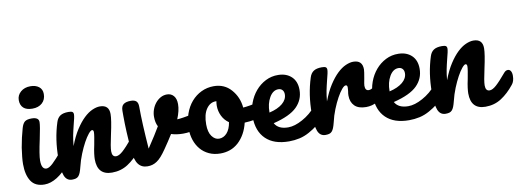

<svg xmlns="http://www.w3.org/2000/svg" viewBox="-56 -1011 3621 1335"><g transform="rotate(-10 1754.0 -343.0)"><path d="M179 -532Q137 -532 116 -551.5Q95 -571 95 -606Q95 -641 122 -664.5Q149 -688 191 -688Q228 -688 251 -670Q274 -652 274 -619Q274 -579 248 -555.5Q222 -532 179 -532ZM171 2Q105 2 76 -42.5Q47 -87 47 -163Q47 -186 50 -214.5Q53 -243 58 -278Q70 -348 88 -410Q97 -442 112 -454Q127 -466 160 -466Q211 -466 211 -432Q211 -405 192 -316Q168 -206 168 -167Q168 -105 203 -105Q221 -105 248 -130Q275 -155 320 -209Q332 -223 347 -223Q360 -223 367.5 -211Q375 -199 375 -178Q375 -138 356 -116Q306 -55 260 -26.5Q214 2 171 2Z M365 2Q327 2 311.5 -36.5Q296 -75 296 -163Q296 -295 333 -410Q342 -439 362.5 -452.5Q383 -466 420 -466Q440 -466 448 -461Q456 -456 456 -442Q456 -425 441 -370Q436 -350 432 -332.5Q428 -315 425 -300Q422 -285 419.5 -266.5Q417 -248 415 -226Q440 -292 469.5 -337.5Q499 -383 529 -411.5Q559 -440 588.5 -453Q618 -466 642 -466Q707 -466 707 -401Q707 -360 685 -260Q666 -175 666 -145Q666 -105 695 -105Q715 -105 742.5 -129.5Q770 -154 816 -209Q828 -223 843 -223Q856 -223 863.5 -211Q871 -199 871 -178Q871 -138 852 -116Q809 -62 759.5 -30Q710 2 647 2Q544 2 544 -110Q544 -124 547 -149Q550 -174 558 -210Q564 -242 567.5 -263.5Q571 -285 571 -297Q571 -313 560 -313Q551 -313 534.5 -293Q518 -273 500 -240Q482 -207 464.5 -164Q447 -121 436 -75Q430 -51 424 -36Q418 -21 410 -12.5Q402 -4 391 -1Q380 2 365 2Z M1285 -304Q1287 -305 1295 -305Q1326 -305 1326 -268Q1326 -237 1314 -219.5Q1302 -202 1278 -194Q1231 -179 1180 -179Q1136 -179 1097 -191Q1083 -168 1066.5 -143.5Q1050 -119 1033 -94Q1013 -65 996.5 -46.5Q980 -28 964 -17.5Q948 -7 932 -2.5Q916 2 898 2Q856 2 833 -28.5Q810 -59 804 -128Q792 -267 792 -373V-408Q792 -441 809.5 -454Q827 -467 861 -467Q887 -467 899.5 -455.5Q912 -444 912 -417Q912 -359 915.5 -285Q919 -211 926 -118Q956 -163 978.5 -198.5Q1001 -234 1016 -260Q1001 -288 1001 -329Q1001 -355 1009.5 -379.5Q1018 -404 1033.5 -423.5Q1049 -443 1070 -455Q1091 -467 1116 -467Q1145 -467 1163 -446.5Q1181 -426 1181 -387Q1181 -342 1157 -284Q1176 -285 1201 -289Q1226 -293 1258 -299Z M1749 -307Q1762 -307 1769 -294Q1776 -281 1776 -261Q1776 -213 1747 -204Q1687 -183 1615 -180Q1595 -96 1540 -45Q1512 -20 1480 -9Q1448 2 1413 2Q1368 2 1332.5 -14.5Q1297 -31 1273 -59.5Q1249 -88 1236.5 -125.5Q1224 -163 1224 -205Q1224 -262 1241 -310.5Q1258 -359 1288 -393.5Q1318 -428 1358.5 -447.5Q1399 -467 1446 -467Q1521 -467 1568 -414Q1616 -360 1623 -285Q1668 -288 1735 -305Q1745 -307 1749 -307ZM1421 -101Q1453 -101 1476.5 -127Q1500 -153 1508 -202Q1477 -223 1460.5 -257Q1444 -291 1444 -329Q1444 -344 1447 -361H1442Q1402 -361 1375.5 -322.5Q1349 -284 1349 -214Q1349 -159 1370.5 -130Q1392 -101 1421 -101Z M2137 -223Q2150 -223 2157.5 -211Q2165 -199 2165 -178Q2165 -138 2146 -116Q2108 -70 2041 -33Q2007 -14 1971 -6Q1935 2 1897 2Q1791 2 1734 -53Q1677 -108 1676 -208Q1676 -259 1693 -306Q1710 -353 1740.5 -389Q1771 -425 1812.5 -446Q1854 -467 1902 -466Q1960 -465 1995 -431.5Q2030 -398 2030 -338Q2030 -269 1980.5 -219.5Q1931 -170 1813 -141Q1838 -95 1908 -95Q1954 -95 2010 -126Q2067 -157 2110 -209Q2122 -223 2137 -223ZM1885 -368Q1847 -368 1822 -325Q1797 -282 1797 -221V-219Q1857 -233 1890.5 -261Q1924 -289 1924 -326Q1924 -345 1913.5 -356.5Q1903 -368 1885 -368Z M2154 2Q2116 2 2100.5 -36.5Q2085 -75 2085 -163Q2085 -295 2122 -410Q2131 -439 2151.5 -452.5Q2172 -466 2209 -466Q2229 -466 2237 -461Q2245 -456 2245 -442Q2245 -425 2230 -370Q2225 -350 2221 -332.5Q2217 -315 2214 -300Q2211 -285 2208.5 -266.5Q2206 -248 2204 -226Q2229 -292 2258.5 -337.5Q2288 -383 2318 -411.5Q2348 -440 2377.5 -453Q2407 -466 2431 -466Q2496 -466 2496 -401Q2496 -387 2487 -338Q2483 -318 2481 -305.5Q2479 -293 2479 -288Q2479 -253 2504 -253Q2532 -253 2576 -297Q2589 -310 2603 -310Q2616 -310 2623.5 -298.5Q2631 -287 2631 -268Q2631 -232 2611 -210Q2583 -181 2545.5 -160.5Q2508 -140 2466 -140Q2412 -140 2385 -167Q2358 -194 2358 -240Q2358 -255 2361 -270Q2362 -280 2362.5 -286.5Q2363 -293 2363 -297Q2363 -313 2352 -313Q2341 -314 2324 -294Q2307 -274 2288.5 -240.5Q2270 -207 2252.5 -163.5Q2235 -120 2225 -75Q2219 -51 2213 -36Q2207 -21 2199 -12.5Q2191 -4 2180 -1Q2169 2 2154 2Z M2985 -223Q2998 -223 3005.5 -211Q3013 -199 3013 -178Q3013 -138 2994 -116Q2956 -70 2889 -33Q2855 -14 2819 -6Q2783 2 2745 2Q2639 2 2582 -53Q2525 -108 2524 -208Q2524 -259 2541 -306Q2558 -353 2588.5 -389Q2619 -425 2660.5 -446Q2702 -467 2750 -466Q2808 -465 2843 -431.5Q2878 -398 2878 -338Q2878 -269 2828.5 -219.5Q2779 -170 2661 -141Q2686 -95 2756 -95Q2802 -95 2858 -126Q2915 -157 2958 -209Q2970 -223 2985 -223ZM2733 -368Q2695 -368 2670 -325Q2645 -282 2645 -221V-219Q2705 -233 2738.5 -261Q2772 -289 2772 -326Q2772 -345 2761.5 -356.5Q2751 -368 2733 -368Z M3002 2Q2964 2 2948.5 -36.5Q2933 -75 2933 -163Q2933 -295 2970 -410Q2979 -439 2999.5 -452.5Q3020 -466 3057 -466Q3077 -466 3085 -461Q3093 -456 3093 -442Q3093 -425 3078 -370Q3073 -350 3069 -332.5Q3065 -315 3062 -300Q3059 -285 3056.5 -266.5Q3054 -248 3052 -226Q3077 -292 3106.5 -337.5Q3136 -383 3166 -411.5Q3196 -440 3225.5 -453Q3255 -466 3279 -466Q3344 -466 3344 -401Q3344 -360 3322 -260Q3303 -175 3303 -145Q3303 -105 3332 -105Q3352 -105 3379.5 -129.5Q3407 -154 3453 -209Q3465 -223 3480 -223Q3493 -223 3500.5 -211Q3508 -199 3508 -178Q3508 -138 3489 -116Q3446 -62 3396.5 -30Q3347 2 3284 2Q3181 2 3181 -110Q3181 -124 3184 -149Q3187 -174 3195 -210Q3201 -242 3204.5 -263.5Q3208 -285 3208 -297Q3208 -313 3197 -313Q3188 -313 3171.5 -293Q3155 -273 3137 -240Q3119 -207 3101.5 -164Q3084 -121 3073 -75Q3067 -51 3061 -36Q3055 -21 3047 -12.5Q3039 -4 3028 -1Q3017 2 3002 2Z"/></g></svg>

Font: Lebkuchenwelt
Style: Regular
Weight: 400
Designer: Vernon Adams
Foundry: Gereon Berster
Version: Version 1.000;PS 001.001;hotconv 1.0.56 